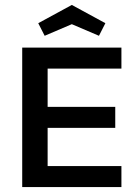

<svg xmlns="http://www.w3.org/2000/svg" viewBox="-20 -758 547 778"><path d="M271 -660 161 -613 135 -664 271 -738 407 -664 381 -613ZM472 -480H173V-325H447V-240H173V-85H472V0H70V-565H472Z"/></svg>

Font: MB Grotesk
Style: Regular
Weight: 400
Designer: Nawras Khrais
Foundry: Nawras Khrais
Version: Version 1.000;PS 001.000;hotconv 1.0.88;makeotf.lib2.5.64775